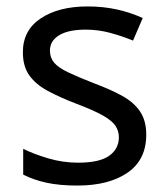

<svg xmlns="http://www.w3.org/2000/svg" viewBox="-20 -566 519 596"><path d="M434 -148Q434 -70 376 -30Q318 10 220 10Q164 10 123.5 1Q83 -8 52 -24V-104Q84 -88 129.5 -74.5Q175 -61 222 -61Q289 -61 319 -82.5Q349 -104 349 -140Q349 -160 338 -176Q327 -192 298.5 -208Q270 -224 217 -244Q165 -264 128 -284Q91 -304 71 -332Q51 -360 51 -404Q51 -472 106.5 -509Q162 -546 252 -546Q301 -546 343.5 -536.5Q386 -527 423 -510L393 -440Q359 -454 322 -464Q285 -474 246 -474Q192 -474 163.5 -456.5Q135 -439 135 -409Q135 -387 148 -371.5Q161 -356 191.5 -341.5Q222 -327 273 -307Q324 -288 360 -268Q396 -248 415 -219.5Q434 -191 434 -148Z"/></svg>

Font: Noto Serif Ottoman Siyaq
Style: Regular
Weight: 400
Designer: Sérgio Martins
Version: Version 1.005; ttfautohint (v1.8.4.7-5d5b)